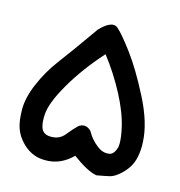

<svg xmlns="http://www.w3.org/2000/svg" viewBox="-89 -471 678 722"><g transform="rotate(15 250.0 -109.5)"><path d="M150.9 167Q143.1 167 135.3 166.5Q92.3 162.6 59.1 129.4Q35.2 105.5 25.4 76.9Q15.6 48.3 15.6 3.4Q15.6 -41.5 39.6 -97.4Q63.5 -153.3 100.1 -202.1Q136.2 -249.5 212.9 -358.4Q231.9 -378.4 246.6 -385.7Q256.8 -391.1 265.6 -391.1Q274.9 -391.1 282.2 -384.8Q301.8 -368.7 344.7 -311.5Q387.7 -254.4 435.5 -160.9Q483.4 -67.4 486.3 5.9Q486.8 12.7 486.8 19Q486.8 84 457.5 118.2Q450.7 127 441.4 136Q432.1 145 421.4 152.1Q410.6 159.2 401.6 161.6Q392.6 164.1 384.3 165.5Q368.2 168.9 350.6 171.9H349.1Q314 166 253.9 121.6Q208.5 167 150.9 167ZM102.5 14.2Q102.5 52.2 116.2 65.9Q126.5 76.2 147 76.2Q180.2 76.2 199.5 52Q218.8 27.8 235.4 11.7Q246.6 3.4 257.3 3.4Q272 3.4 285.2 17.1L285.6 18.1Q300.3 45.9 328.1 67.4Q346.7 82 365.7 82Q374 82 381.8 79.6Q394 73.2 400.9 52.7Q403.3 45.9 403.3 33.2Q403.3 9.8 395.5 -24.9Q383.3 -81.1 347.7 -148.7Q312 -216.3 265.1 -276.9Q194.8 -198.2 150.1 -120.8Q105.5 -43.5 103 1Q102.5 7.8 102.5 14.2Z"/></g></svg>

Font: Bakudai
Style: Bold
Weight: 700
Version: Version 1.48